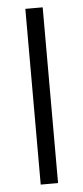

<svg xmlns="http://www.w3.org/2000/svg" viewBox="-51 -709 318 739"><g transform="rotate(-5 108.0 -339.5)"><path d="M143 0H76V-679H143Z"/></g></svg>

Font: Pavanam
Style: Regular
Weight: 400
Designer: Tharique Azeez
Foundry: Tharique Azeez
Version: Version 1.86; ttfautohint (v1.3) -l 8 -r 50 -G 200 -x 14 -D 